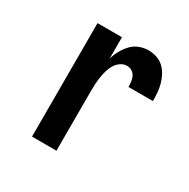

<svg xmlns="http://www.w3.org/2000/svg" viewBox="-126 -645 752 762"><g transform="rotate(30 250.0 -264.0)"><path d="M115 0V-520H227V-422Q233 -443 243.5 -462Q254 -481 268.5 -496.5Q283 -512 303.5 -520Q324 -528 345 -528Q364 -528 382.5 -522Q401 -516 415 -503Q429 -490 438 -473Q447 -456 452 -437.5Q457 -419 458.5 -400Q460 -381 460 -362H348Q348 -374 346.5 -386Q345 -398 340 -408.5Q335 -419 324.5 -425.5Q314 -432 302 -432Q286 -432 272.5 -422.5Q259 -413 251 -399.5Q243 -386 238.5 -370.5Q234 -355 231.5 -339Q229 -323 228 -307.5Q227 -292 227 -276V0Z"/></g></svg>

Font: Iosevka SS08 Regular
Style: Bold
Weight: 700
Monospace: yes
Designer: Belleve Invis
Foundry: Belleve Invis
Version: Version 16.3.4; ttfautohint (v1.8.4)